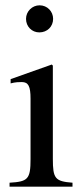

<svg xmlns="http://www.w3.org/2000/svg" viewBox="-20 -703 318 723"><path d="M180 -632C180 -660 158 -683 129 -683C101 -683 78 -660 78 -632C78 -603 100 -581 128 -581C158 -581 180 -603 180 -632ZM253 0V-15C187 -20 179 -31 179 -105V-456L175 -460L20 -405V-389C38 -394 53 -394 62 -394C87 -394 95 -378 95 -331V-104C95 -28 85 -19 16 -15V0Z"/></svg>

Font: XITS Math
Style: Regular
Weight: 400
Designer: MicroPress Inc., with final additions and corrections provided by Coen Hoffman, Elsevier (retired)
Version: Version 1.108